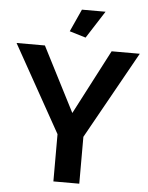

<svg xmlns="http://www.w3.org/2000/svg" viewBox="-60 -964 781 1012"><g transform="rotate(5 330.0 -457.5)"><path d="M4 -710H154L329 -368L507 -710H656L398 -248V0H261V-250ZM457 -915 364 -770 278 -796 332 -915Z"/></g></svg>

Font: Raleway
Style: Bold
Weight: 700
Designer: Matt McInerney, Pablo Impallari, Rodrigo Fuenzalida
Foundry: Matt McInerney, Pablo Impallari, Rodrigo Fuenzalida
Version: Version 3.000